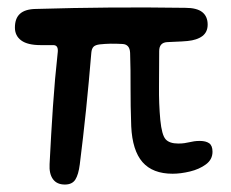

<svg xmlns="http://www.w3.org/2000/svg" viewBox="-20 -486 620 515"><path d="M154 9Q132.5 9 122 -5.5Q111.5 -20 113 -46Q117 -126 122 -200.2Q127 -274.5 135 -347Q136.5 -365 123 -365Q114 -365 105.8 -365Q97.5 -365 89 -365Q54 -365 37 -377.5Q20 -390 20 -412Q20 -437 33.8 -449.2Q47.5 -461.5 76 -462Q176.5 -465 277.2 -465.8Q378 -466.5 477 -465Q508 -465 522.5 -453.5Q537 -442 537 -420Q537 -400 522.8 -389.2Q508.5 -378.5 483 -376Q466 -374.5 453.5 -374.2Q441 -374 428 -373Q407 -371.5 407 -349Q407 -300.5 406.5 -253.8Q406 -207 410 -164Q414 -124 424.2 -112.5Q434.5 -101 458 -101Q467.5 -101 474.5 -102Q481.5 -103 487.8 -104.5Q494 -106 500.8 -107Q507.5 -108 516 -108Q532 -108 541 -101.8Q550 -95.5 550 -79Q550 -58 532.2 -45Q514.5 -32 489.5 -26Q464.5 -20 443 -20Q389.5 -20 362.2 -51.2Q335 -82.5 332 -147Q330 -203 330.2 -250Q330.5 -297 329 -344Q328.5 -356 323.2 -361.8Q318 -367.5 309 -368Q291 -369 276.5 -368.8Q262 -368.5 248 -367Q235.5 -365.5 230.8 -360.5Q226 -355.5 225 -345Q218.5 -266.5 210.8 -191.5Q203 -116.5 194 -45Q190.5 -17.5 182 -4.2Q173.5 9 154 9Z"/></svg>

Font: Kablammo
Style: Regular
Weight: 400
Designer: Travis Kochel, Lizy Gershenzon, Daria Petrova, Ethan Cohen
Foundry: Vectro Type Foundry
Version: Version 1.002